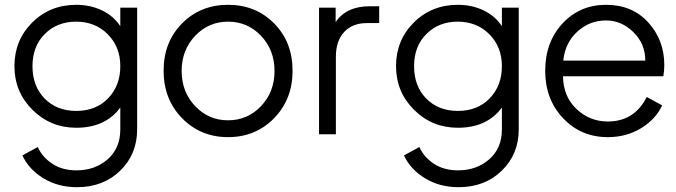

<svg xmlns="http://www.w3.org/2000/svg" viewBox="-20 -558 2811 798"><path d="M480 -526H550V-20Q550 83 479.5 151.5Q409 220 300 220Q221 220 160.5 183Q100 146 73 88L137 53Q155 94 196.5 122Q238 150 298 150Q375 150 427.5 104Q480 58 480 -20V-111Q418 -27 297 -27Q190 -27 115 -101.5Q40 -176 40 -283Q40 -391 114 -464.5Q188 -538 297 -538Q356 -538 404.5 -514.5Q453 -491 480 -449ZM297 -97Q379 -97 429.5 -149.5Q480 -202 480 -283Q480 -363 428 -415.5Q376 -468 296 -468Q218 -468 166.5 -417Q115 -366 115 -283Q115 -200 165.5 -148.5Q216 -97 297 -97Z M1119 -66.5Q1042 12 928 12Q814 12 737 -66.5Q660 -145 660 -264Q660 -383 736.5 -460.5Q813 -538 928 -538Q1043 -538 1119.5 -460.5Q1196 -383 1196 -264Q1196 -145 1119 -66.5ZM791 -117Q847 -58 928 -58Q1009 -58 1065 -117Q1121 -176 1121 -263Q1121 -350 1065 -409Q1009 -468 928 -468Q847 -468 791 -409Q735 -350 735 -263Q735 -176 791 -117Z M1517 -532H1556V-462H1504Q1445 -462 1410.5 -425Q1376 -388 1376 -322V0H1306V-526H1375V-466Q1419 -532 1517 -532Z M2066 -526H2136V-20Q2136 83 2065.5 151.5Q1995 220 1886 220Q1807 220 1746.5 183Q1686 146 1659 88L1723 53Q1741 94 1782.5 122Q1824 150 1884 150Q1961 150 2013.5 104Q2066 58 2066 -20V-111Q2004 -27 1883 -27Q1776 -27 1701 -101.5Q1626 -176 1626 -283Q1626 -391 1700 -464.5Q1774 -538 1883 -538Q1942 -538 1990.5 -514.5Q2039 -491 2066 -449ZM1883 -97Q1965 -97 2015.5 -149.5Q2066 -202 2066 -283Q2066 -363 2014 -415.5Q1962 -468 1882 -468Q1804 -468 1752.5 -417Q1701 -366 1701 -283Q1701 -200 1751.5 -148.5Q1802 -97 1883 -97Z M2741 -288Q2741 -264 2737 -241H2320Q2321 -157 2376 -105Q2431 -53 2506 -53Q2617 -53 2668 -155L2732 -120Q2706 -63 2645 -25.5Q2584 12 2506 12Q2395 12 2320.5 -66.5Q2246 -145 2246 -264Q2246 -383 2318 -460.5Q2390 -538 2499 -538Q2608 -538 2674.5 -464.5Q2741 -391 2741 -288ZM2321 -306H2662Q2662 -376 2612.5 -424.5Q2563 -473 2499 -473Q2431 -473 2380 -427Q2329 -381 2321 -306Z"/></svg>

Font: Plus Jakarta Display Light
Style: Regular
Weight: 300
Designer: Gumpita Rahayu
Foundry: Tokotype Studio
Version: Version 1.000;hotconv 1.0.109;makeotfexe 2.5.65596